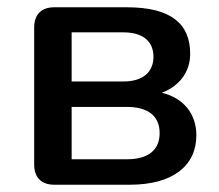

<svg xmlns="http://www.w3.org/2000/svg" viewBox="-20 -508 601 528"><path d="M129 0H337C455 0 520 -52 520 -136C520 -194 486 -238 425 -253C473 -271 503 -310 503 -360C503 -442 451 -488 329 -488H129C94 -488 74 -468 74 -433V-55C74 -20 94 0 129 0ZM329 -70H177V-214H329C387 -214 419 -189 419 -142C419 -95 387 -70 329 -70ZM320 -284H177V-419H320C372 -419 402 -395 402 -352C402 -309 372 -284 320 -284Z"/></svg>

Font: SN Pro Medium
Style: Regular
Weight: 500
Designer: Tobias Whetton
Foundry: Supernotes
Version: Version 1.003;Glyphs 3.3 (3324)